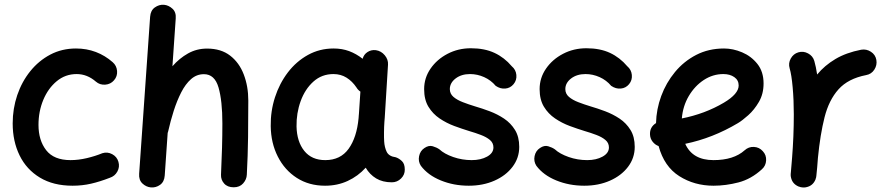

<svg xmlns="http://www.w3.org/2000/svg" viewBox="-20 -753 3830 828"><path d="M471.7 -406.7Q457 -389.6 433.8 -387.9Q410.6 -386.2 393.6 -400.9Q356 -433.6 310.5 -433.6Q261.7 -433.6 224.6 -402.8Q187.5 -372.1 166.7 -322.3Q146 -272.5 146 -214.4Q146 -147.9 179.2 -105.2Q212.4 -62.5 284.2 -62.5Q317.9 -62.5 354.2 -71Q390.6 -79.6 421.4 -92.3Q443.4 -99.1 463.9 -88.1Q484.4 -77.1 490.7 -55.2Q497.1 -33.2 486.1 -13.2Q475.1 6.8 453.6 13.7Q411.1 30.3 372.8 39.1Q334.5 47.9 293 47.9Q210 47.9 152.1 12.9Q94.2 -22 64.5 -82.8Q34.7 -143.6 34.7 -220.7Q34.7 -284.7 54.4 -342.8Q74.2 -400.9 110.6 -446Q147 -491.2 197 -517.6Q247.1 -543.9 307.6 -543.9Q353.5 -543.9 393.3 -528.8Q433.1 -513.7 465.8 -484.9Q482.9 -470.2 484.9 -447Q486.8 -423.8 471.7 -406.7Z M630.4 55.2Q609.9 53.2 594 38.1Q578.1 22.9 580.1 -3.9L627.4 -680.7Q629.4 -708 647.7 -720.9Q666 -733.9 687 -732.4Q707.5 -730.5 723.9 -715.3Q740.2 -700.2 737.8 -672.9L723.6 -467.3Q753.4 -501.5 790.8 -522.5Q828.1 -543.5 873 -543.5Q933.1 -543.5 972.4 -513.2Q1011.7 -482.9 1031.2 -431.9Q1050.8 -380.9 1050.8 -319.3Q1050.8 -241.7 1049.8 -161.6Q1048.8 -81.5 1044.4 0.5Q1043.5 21 1028.6 37.8Q1013.7 54.7 987.8 54.7Q960.9 54.7 946.5 38.3Q932.1 22 933.1 0.5Q936 -61.5 937.5 -115.5Q939 -169.4 939 -220.7Q939 -318.4 922.4 -375.7Q905.8 -433.1 859.4 -433.1Q828.1 -433.1 804 -411.9Q779.8 -390.6 761.5 -354.7Q743.2 -318.8 729.2 -275.1Q715.3 -231.4 705.1 -186Q704.6 -182.6 703.1 -179.7L690.4 3.9Q688.5 31.2 670.2 44.2Q651.9 57.1 630.4 55.2Z M1669.9 33.2Q1629.9 33.2 1602.1 16.4Q1574.2 -0.5 1557.1 -29.8Q1523.9 6.8 1479.5 27.3Q1435.1 47.9 1381.8 47.9Q1312.5 47.9 1260 14.2Q1207.5 -19.5 1178 -77.9Q1148.4 -136.2 1147.5 -209Q1146.5 -273.4 1165.8 -333.3Q1185.1 -393.1 1221.4 -440.7Q1257.8 -488.3 1308.1 -516.1Q1358.4 -543.9 1418.9 -543.9Q1455.1 -543.9 1485.8 -532.5Q1516.6 -521 1543.9 -499.5Q1548.8 -518.1 1564.9 -528.6Q1581.1 -539.1 1601.1 -536.6Q1624 -533.2 1639.4 -514.6Q1654.8 -496.1 1653.3 -474.1L1639.2 -245.6Q1638.7 -236.3 1637.7 -227.1Q1636.2 -206.5 1636 -182.6Q1635.7 -158.7 1636.7 -143.6Q1638.2 -117.7 1647.7 -98.1Q1657.2 -78.6 1687 -74.7Q1701.2 -69.8 1713.4 -58.1Q1725.6 -46.4 1725.6 -22Q1726.1 0.5 1709.5 16.8Q1692.9 33.2 1669.9 33.2ZM1382.8 -62.5Q1448.2 -62.5 1483.4 -111.3Q1518.6 -160.2 1526.4 -243.7Q1526.9 -247.6 1526.9 -251Q1526.9 -253.9 1527.3 -256.3Q1527.8 -258.8 1527.8 -261.2L1534.2 -357.9Q1523.4 -365.2 1517.1 -376Q1499.5 -402.3 1474.6 -418Q1449.7 -433.6 1418 -433.6Q1367.7 -433.6 1331.5 -401.1Q1295.4 -368.7 1276.6 -316.9Q1257.8 -265.1 1258.8 -207.5Q1260.3 -142.1 1292.2 -102.3Q1324.2 -62.5 1382.8 -62.5Z M2194.8 -390.1Q2180.7 -373 2159.2 -371.1Q2137.7 -369.1 2117.7 -382.8Q2097.2 -407.2 2067.9 -420.4Q2038.6 -433.6 2006.8 -433.6Q1969.7 -433.6 1944.8 -414.6Q1919.9 -395.5 1919.9 -368.7Q1919.9 -348.6 1935.5 -335.2Q1951.2 -321.8 1976.1 -312.3Q2001 -302.7 2028.3 -294.4Q2058.6 -285.6 2091.8 -273.2Q2125 -260.7 2153.8 -241.5Q2182.6 -222.2 2200.9 -192.6Q2219.2 -163.1 2219.2 -119.6Q2219.2 -71.8 2190.4 -33.7Q2161.6 4.4 2112.3 26.1Q2063 47.9 2001.5 47.9Q1936.5 47.9 1880.9 25.1Q1825.2 2.4 1794.9 -38.1Q1782.7 -57.1 1787.4 -79.8Q1792 -102.5 1810.5 -114.7Q1829.1 -127.4 1846.2 -122.3Q1863.3 -117.2 1875 -108.9Q1896 -89.4 1934.3 -75.9Q1972.7 -62.5 2014.2 -62.5Q2053.2 -62.5 2080.6 -77.6Q2107.9 -92.8 2107.9 -117.2Q2107.9 -136.7 2092.8 -149.4Q2077.6 -162.1 2053.7 -171.1Q2029.8 -180.2 2002.9 -188Q1972.7 -197.3 1939 -209.7Q1905.3 -222.2 1875.7 -242.2Q1846.2 -262.2 1827.6 -292.7Q1809.1 -323.2 1809.1 -368.7Q1809.1 -417 1836.7 -457Q1864.3 -497.1 1910.2 -521Q1956.1 -544.9 2010.7 -544.9Q2069.8 -544.9 2112.5 -524.9Q2155.3 -504.9 2187 -467.3Q2204.6 -452.6 2206.8 -429.9Q2209 -407.2 2194.8 -390.1Z M2692.9 -390.1Q2678.7 -373 2657.2 -371.1Q2635.7 -369.1 2615.7 -382.8Q2595.2 -407.2 2565.9 -420.4Q2536.6 -433.6 2504.9 -433.6Q2467.8 -433.6 2442.9 -414.6Q2418 -395.5 2418 -368.7Q2418 -348.6 2433.6 -335.2Q2449.2 -321.8 2474.1 -312.3Q2499 -302.7 2526.4 -294.4Q2556.6 -285.6 2589.8 -273.2Q2623 -260.7 2651.9 -241.5Q2680.7 -222.2 2699 -192.6Q2717.3 -163.1 2717.3 -119.6Q2717.3 -71.8 2688.5 -33.7Q2659.7 4.4 2610.4 26.1Q2561 47.9 2499.5 47.9Q2434.6 47.9 2378.9 25.1Q2323.2 2.4 2293 -38.1Q2280.8 -57.1 2285.4 -79.8Q2290 -102.5 2308.6 -114.7Q2327.1 -127.4 2344.2 -122.3Q2361.3 -117.2 2373 -108.9Q2394 -89.4 2432.4 -75.9Q2470.7 -62.5 2512.2 -62.5Q2551.3 -62.5 2578.6 -77.6Q2606 -92.8 2606 -117.2Q2606 -136.7 2590.8 -149.4Q2575.7 -162.1 2551.8 -171.1Q2527.8 -180.2 2501 -188Q2470.7 -197.3 2437 -209.7Q2403.3 -222.2 2373.8 -242.2Q2344.2 -262.2 2325.7 -292.7Q2307.1 -323.2 2307.1 -368.7Q2307.1 -417 2334.7 -457Q2362.3 -497.1 2408.2 -521Q2454.1 -544.9 2508.8 -544.9Q2567.9 -544.9 2610.6 -524.9Q2653.3 -504.9 2685.1 -467.3Q2702.6 -452.6 2704.8 -429.9Q2707 -407.2 2692.9 -390.1Z M3265.6 -22.9Q3219.2 19.5 3164.6 33.7Q3109.9 47.9 3057.1 47.9Q2974.6 47.9 2909.4 6.6Q2844.2 -34.7 2820.3 -123Q2805.2 -128.4 2794.7 -141.6Q2784.2 -154.8 2783.2 -171.9Q2781.2 -204.6 2809.1 -222.2Q2810.5 -281.7 2831.5 -338.9Q2852.5 -396 2890.9 -442.4Q2929.2 -488.8 2982.7 -516.4Q3036.1 -543.9 3102.5 -543.9Q3141.1 -543.9 3180.4 -527.3Q3219.7 -510.7 3246.3 -477.3Q3272.9 -443.8 3272.9 -393.1Q3272.9 -348.1 3252.9 -313.7Q3232.9 -279.3 3206.8 -256.1Q3180.7 -232.9 3162.6 -222.2Q3053.7 -157.2 2935.1 -132.8Q2966.3 -62.5 3057.1 -62.5Q3144 -62.5 3191.4 -105Q3208.5 -120.6 3231.4 -119.4Q3254.4 -118.2 3269.5 -101.1Q3285.2 -84.5 3283.9 -61.3Q3282.7 -38.1 3265.6 -22.9ZM3099.6 -433.6Q3054.2 -433.6 3015.1 -408Q2976.1 -382.3 2950.4 -338.9Q2924.8 -295.4 2920.4 -242.2Q2969.7 -252 3015.4 -269Q3061 -286.1 3101.6 -310.1Q3165.5 -348.1 3165.5 -384.3Q3165.5 -407.2 3146.7 -420.4Q3127.9 -433.6 3099.6 -433.6Z M3439.9 55.2Q3432.6 54.7 3425.8 51.8Q3425.3 51.8 3424.8 51.8Q3424.3 51.3 3423.8 51.3Q3397 40 3391.1 12.2Q3391.1 11.7 3391.1 11.2Q3390.6 10.7 3390.6 10.3Q3389.2 2.4 3390.1 -5.4Q3390.1 -7.8 3390.6 -9.8Q3392.1 -25.9 3393.3 -42Q3394.5 -58.1 3396 -74.7Q3399.4 -117.2 3401.4 -165Q3403.3 -212.9 3403.3 -259.8Q3403.3 -321.8 3398.4 -376.2Q3393.6 -430.7 3385.3 -458.5Q3378.9 -480 3390.1 -500.5Q3401.4 -521 3422.9 -527.3Q3444.3 -533.7 3464.8 -522.7Q3485.4 -511.7 3491.7 -490.2Q3499 -464.8 3503.9 -431.6Q3536.1 -470.7 3582.5 -498.3Q3628.9 -525.9 3693.8 -538.6Q3716.3 -542.5 3735.8 -529.8Q3755.4 -517.1 3759.3 -494.6Q3763.2 -472.2 3750.5 -452.6Q3737.8 -433.1 3715.3 -429.2Q3637.7 -414.1 3596.2 -367.9Q3554.7 -321.8 3535.9 -247.3Q3517.1 -172.9 3507.3 -72.3Q3504.4 -30.3 3500.5 5.4Q3500 12.7 3497.1 19.5Q3497.1 20 3497.1 20.5Q3496.6 21 3496.6 21.5Q3485.4 48.3 3457.5 54.2Q3457 54.2 3456.5 54.2Q3456.1 54.7 3455.6 54.7Q3447.8 56.2 3439.9 55.2Z"/></svg>

Font: Mikhak-DS2-FD SemiBold
Style: Regular
Weight: 600
Designer: Amin Abedi
Version: Version 3.2